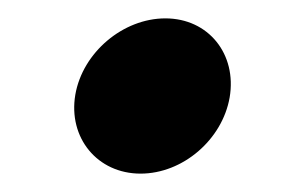

<svg xmlns="http://www.w3.org/2000/svg" viewBox="-20 -173 309 209"><path d="M62 -70C54 -23 86 16 133 16C179 16 222 -21 230 -67C238 -114 207 -153 160 -153C114 -153 70 -116 62 -70Z"/></svg>

Font: Blanket
Style: BlkObl
Weight: 900
Foundry: Cannot Into Space Fonts
Version: Version 0.9